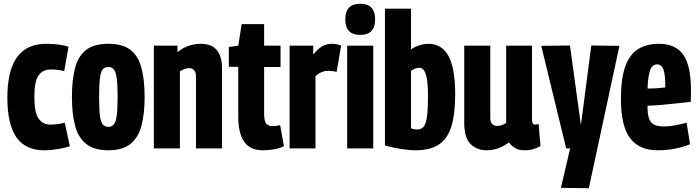

<svg xmlns="http://www.w3.org/2000/svg" viewBox="-20 -786 3698 1017"><path d="M19 -269Q19 -413 70.5 -483.5Q122 -554 225 -554Q257 -554 289.5 -550Q322 -546 343 -538L320 -409Q287 -418 250 -418Q206 -418 184 -386.5Q162 -355 162 -272Q162 -191 184 -158.5Q206 -126 247 -126Q265 -126 284.5 -128.5Q304 -131 323 -136L350 -12Q327 -3 288 3.5Q249 10 214 10Q115 10 67 -58.5Q19 -127 19 -269Z M361 -273Q361 -361 377 -424Q393 -487 435 -520.5Q477 -554 554 -554Q631 -554 672.5 -520.5Q714 -487 730 -424Q746 -361 746 -273Q746 -184 729.5 -121Q713 -58 671.5 -24Q630 10 554 10Q478 10 436 -24Q394 -58 377.5 -121Q361 -184 361 -273ZM505 -273Q505 -206 509.5 -172Q514 -138 525 -126Q536 -114 554 -114Q571 -114 582 -126Q593 -138 598 -172Q603 -206 603 -273Q603 -339 598 -373Q593 -407 582.5 -419Q572 -431 554 -431Q535 -431 524.5 -419Q514 -407 509.5 -373Q505 -339 505 -273Z M795 0V-544H920V-510Q952 -535 982.5 -544.5Q1013 -554 1044 -554Q1156 -554 1156 -423V0H1018V-381Q1018 -404 1008 -414.5Q998 -425 982 -425Q970 -425 957.5 -420.5Q945 -416 933 -409V0Z M1372 10Q1305 10 1273.5 -35Q1242 -80 1242 -169V-432H1192V-537L1242 -544L1260 -658H1379V-544H1466V-431H1379V-184Q1379 -145 1390 -131.5Q1401 -118 1422 -118Q1441 -118 1464 -123L1484 -11Q1454 2 1424.5 6Q1395 10 1372 10Z M1639 -544V-497Q1664 -527 1686 -540.5Q1708 -554 1739 -554Q1749 -554 1761 -552Q1773 -550 1787 -545L1763 -405Q1752 -408 1740 -409.5Q1728 -411 1719 -411Q1702 -411 1686 -405Q1670 -399 1651 -383V0H1514V-544Z M1888 -601Q1809 -601 1809 -684Q1809 -766 1888 -766Q1967 -766 1967 -684Q1967 -601 1888 -601ZM1819 0V-544H1957V0Z M2019 -15V-740H2157V-524Q2176 -538 2201 -546Q2226 -554 2249 -554Q2321 -554 2356 -488.5Q2391 -423 2391 -288Q2391 -179 2370 -114Q2349 -49 2303 -19.5Q2257 10 2181 10Q2146 10 2103 3Q2060 -4 2019 -15ZM2157 -106Q2177 -100 2190 -100Q2211 -100 2223.5 -114.5Q2236 -129 2241.5 -167Q2247 -205 2247 -274Q2247 -359 2235.5 -393Q2224 -427 2201 -427Q2181 -427 2157 -411Z M2557 10Q2507 10 2473 -22.5Q2439 -55 2439 -136V-544H2577V-161Q2577 -139 2587 -129Q2597 -119 2613 -119Q2637 -119 2661 -135V-544H2798V-154Q2798 -138 2802 -132Q2806 -126 2814 -126Q2824 -126 2833 -129L2843 -12Q2827 -3 2806 3.5Q2785 10 2758 10Q2729 10 2709 -1.5Q2689 -13 2676 -32Q2650 -12 2620.5 -1Q2591 10 2557 10Z M2951 209 3000 0H2979L2847 -543L2999 -545L3057 -123L3112 -545L3261 -543L3099 211Z M3463 10Q3366 10 3317.5 -54Q3269 -118 3269 -262Q3269 -370 3292 -434Q3315 -498 3360 -526Q3405 -554 3469 -554Q3558 -554 3599 -496.5Q3640 -439 3640 -306Q3640 -297 3639.5 -278Q3639 -259 3639 -247Q3613 -244 3573.5 -239.5Q3534 -235 3490.5 -231Q3447 -227 3410 -226Q3410 -222 3410 -214Q3410 -162 3428.5 -139Q3447 -116 3496 -116Q3524 -116 3555 -122Q3586 -128 3617 -136L3635 -22Q3557 10 3463 10ZM3410 -317Q3436 -317 3463.5 -319Q3491 -321 3504 -323Q3504 -395 3493.5 -420Q3483 -445 3461 -445Q3447 -445 3436.5 -435.5Q3426 -426 3419 -398Q3412 -370 3410 -317Z"/></svg>

Font: Georama Condensed
Style: Bold
Weight: 700
Width: 3
Designer: Jean-Baptiste Levee
Foundry: Production Type
Version: Version 1.000